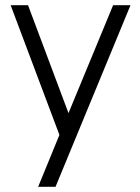

<svg xmlns="http://www.w3.org/2000/svg" viewBox="-20 -520 540 740"><path d="M127 200H194L483 -500H416L244 -84L88 -500H21L209 0Z"/></svg>

Font: Uncut Sans Book
Style: Regular
Weight: 350
Designer: Kasper Nordkvist
Foundry: UNCUT.wtf
Version: Version 1.304;Glyphs 3.2 (3246)